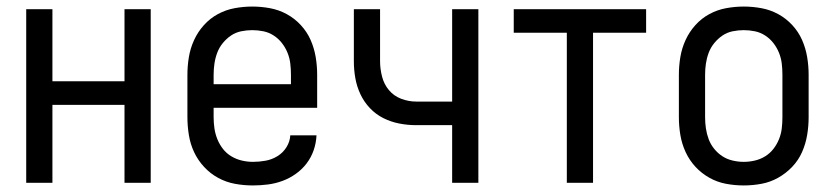

<svg xmlns="http://www.w3.org/2000/svg" viewBox="-20 -558 2540 586"><path d="M60 0H140V-238H360V0H440V-530H360V-310H140V-530H60Z M752 8Q775 8 798 5Q821 2 842.5 -6Q864 -14 883 -27.5Q902 -41 916 -59.5Q930 -78 937.5 -100Q945 -122 946 -145H866Q865 -126 854.5 -109Q844 -92 827 -81.5Q810 -71 790.5 -67.5Q771 -64 752 -64Q735 -64 718 -68Q701 -72 686 -81Q671 -90 660.5 -103.5Q650 -117 643.5 -133Q637 -149 634.5 -166Q632 -183 632 -200V-229H948V-330Q948 -357 943.5 -384Q939 -411 928 -436Q917 -461 898 -481.5Q879 -502 855 -515Q831 -528 804 -533Q777 -538 750 -538Q723 -538 696 -533Q669 -528 645 -515Q621 -502 602.5 -481.5Q584 -461 572.5 -436Q561 -411 556.5 -384Q552 -357 552 -330V-200Q552 -173 556.5 -145.5Q561 -118 572.5 -93.5Q584 -69 603 -48.5Q622 -28 646 -15Q670 -2 697 3Q724 8 752 8ZM632 -301V-330Q632 -347 634.5 -364Q637 -381 643 -397Q649 -413 660 -426.5Q671 -440 685 -449.5Q699 -459 716 -462.5Q733 -466 750 -466Q767 -466 784 -462.5Q801 -459 815.5 -449.5Q830 -440 840.5 -426.5Q851 -413 857.5 -397Q864 -381 866 -364Q868 -347 868 -330V-301Z M1360 0H1440V-530H1360V-248H1250Q1227 -248 1204.5 -256.5Q1182 -265 1167 -283Q1152 -301 1146 -324.5Q1140 -348 1140 -371V-530H1060V-371Q1060 -345 1064.5 -319.5Q1069 -294 1080 -270.5Q1091 -247 1109 -228Q1127 -209 1150 -197.5Q1173 -186 1198.5 -181Q1224 -176 1250 -176H1360Z M1710 0H1790V-458H1952V-530H1548V-458H1710Z M2250 8Q2277 8 2304 3Q2331 -2 2355 -15.5Q2379 -29 2398 -49Q2417 -69 2428 -94Q2439 -119 2443.5 -146Q2448 -173 2448 -200V-330Q2448 -357 2443.5 -384Q2439 -411 2428 -436Q2417 -461 2398 -481.5Q2379 -502 2355 -515Q2331 -528 2304 -533Q2277 -538 2250 -538Q2223 -538 2196 -533Q2169 -528 2145 -515Q2121 -502 2102.5 -481.5Q2084 -461 2072.5 -436Q2061 -411 2056.5 -384Q2052 -357 2052 -330V-200Q2052 -173 2056.5 -146Q2061 -119 2072.5 -94Q2084 -69 2102.5 -49Q2121 -29 2145 -15.5Q2169 -2 2196 3Q2223 8 2250 8ZM2250 -64Q2233 -64 2216 -68Q2199 -72 2185 -81Q2171 -90 2160 -103.5Q2149 -117 2143 -133Q2137 -149 2134.5 -166Q2132 -183 2132 -200V-330Q2132 -347 2134.5 -364Q2137 -381 2143 -397Q2149 -413 2160 -426.5Q2171 -440 2185 -449.5Q2199 -459 2216 -462.5Q2233 -466 2250 -466Q2267 -466 2284 -462.5Q2301 -459 2315.5 -449.5Q2330 -440 2340.5 -426.5Q2351 -413 2357.5 -397Q2364 -381 2366 -364Q2368 -347 2368 -330V-200Q2368 -183 2366 -166Q2364 -149 2357.5 -133Q2351 -117 2340.5 -103.5Q2330 -90 2315.5 -81Q2301 -72 2284 -68Q2267 -64 2250 -64Z"/></svg>

Font: Iosevka SS09
Style: Regular
Weight: 400
Monospace: yes
Designer: Belleve Invis
Foundry: Belleve Invis
Version: Version 5.2.1; ttfautohint (v1.8.3)